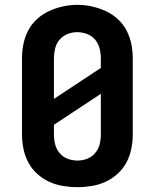

<svg xmlns="http://www.w3.org/2000/svg" viewBox="-20 -766 640 794"><path d="M300 8Q270 8 240 3Q210 -2 183 -14.5Q156 -27 133.5 -47.5Q111 -68 97 -94.5Q83 -121 77 -150.5Q71 -180 71 -210V-525Q71 -555 77 -584.5Q83 -614 97 -640.5Q111 -667 133.5 -687.5Q156 -708 183.5 -720.5Q211 -733 240.5 -739.5Q270 -746 300 -746Q330 -746 359.5 -739.5Q389 -733 416.5 -720.5Q444 -708 466.5 -687.5Q489 -667 503 -640.5Q517 -614 523 -584.5Q529 -555 529 -525V-210Q529 -180 523 -150.5Q517 -121 503 -94.5Q489 -68 466.5 -47.5Q444 -27 417 -14.5Q390 -2 360 3Q330 8 300 8ZM203 -357 397 -485V-525Q397 -546 391.5 -566.5Q386 -587 373 -602.5Q360 -618 339.5 -625.5Q319 -633 299 -633Q278 -633 258.5 -625Q239 -617 226 -601.5Q213 -586 208 -565.5Q203 -545 203 -525ZM300 -102Q321 -102 340.5 -109.5Q360 -117 373.5 -133Q387 -149 392 -169Q397 -189 397 -210V-378L203 -250V-210Q203 -189 208 -169Q213 -149 226.5 -133Q240 -117 259.5 -109.5Q279 -102 300 -102Z"/></svg>

Font: Iosevka Custom XBdEx
Style: Regular
Weight: 800
Width: 7
Monospace: yes
Designer: Belleve Invis
Foundry: Belleve Invis
Version: Version 11.2.4; ttfautohint (v1.8.4)